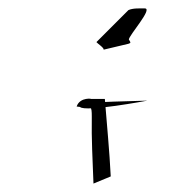

<svg xmlns="http://www.w3.org/2000/svg" viewBox="-20 -675 408 456"><path d="M162 -422 170 -421C182 -408 330 -436 330 -436C330 -436 169 -432 172 -429L174 -423C196 -424 198 -424 198 -398C197 -345 200 -294 202 -239L243 -256C240 -317 234 -377 229 -440H195C202 -440 170 -446 162 -422ZM209 -575C211 -572 228 -561 226 -557L285 -571C292 -573 290 -575 286 -581C286 -591 344 -655 324 -655C312 -655 296 -656 285 -651Z"/></svg>

Font: Zinc
Style: Regular
Weight: 400
Version: Version 1